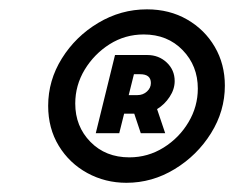

<svg xmlns="http://www.w3.org/2000/svg" viewBox="-20 -663 499 409"><path d="M249.3 -273.6Q204.2 -273.6 166 -294.4Q127.8 -315.3 105.2 -352.4Q82.6 -389.6 82.6 -437.5Q82.6 -491.7 111.8 -538.5Q141 -585.4 189.2 -614.2Q237.5 -643.1 293.1 -643.1Q341 -643.1 378.5 -621.5Q416 -600 437.5 -563.2Q459 -526.4 459 -480.6Q459 -426.4 429.5 -379.2Q400 -331.9 352.1 -302.8Q304.2 -273.6 249.3 -273.6ZM140.3 -442.4Q140.3 -393.8 172.6 -360.8Q204.9 -327.8 255.6 -327.8Q295.1 -327.8 328.5 -348.6Q361.8 -369.4 381.6 -402.8Q401.4 -436.1 401.4 -474.3Q401.4 -522.9 369.1 -556.2Q336.8 -589.6 286.1 -589.6Q246.5 -589.6 213.5 -568.8Q180.6 -547.9 160.4 -514.6Q140.3 -481.2 140.3 -442.4ZM184 -379.2 225 -545.8H293.8Q318.1 -545.8 335.1 -529.9Q352.1 -513.9 352.1 -490.3Q352.1 -472.9 341.3 -456.6Q330.6 -440.3 314.6 -430.6L331.9 -379.2H279.9L266 -420.8H244.4L234 -379.2ZM254.2 -460.4H272.9Q284.7 -460.4 293.1 -468.1Q301.4 -475.7 301.4 -486.1Q301.4 -504.9 278.5 -504.9H265.3Z"/></svg>

Font: Afacad
Style: Italic
Weight: 400
Italic angle: -14°
Designer: Kristian Moeller
Foundry: Dicotype
Version: Version 1.000